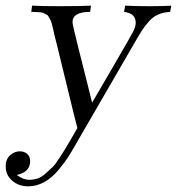

<svg xmlns="http://www.w3.org/2000/svg" viewBox="-22 -450 622 675"><path d="M-2 134.8Q-2 109.9 13.4 95.9Q28.8 82 47.9 82Q63 82 73.5 91.1Q84 100.1 84 116.2Q84 155.3 37.1 165Q59.1 182.1 81.1 182.1Q96.2 182.1 110.1 177.5Q124 172.9 138.4 159.9Q152.8 147 162.4 137.9Q171.9 128.9 186.5 106Q201.2 83 207 74Q212.9 64.9 229.5 35.9Q246.1 6.8 250 0Q246.1 -13.2 236.8 -51.8L176.8 -297.9Q173.8 -307.6 169.9 -324.7Q166 -341.8 164.6 -348.4Q163.1 -355 160.2 -366Q157.2 -377 155 -380.4Q152.8 -383.8 149.4 -390.4Q146 -397 142.1 -398.4Q138.2 -399.9 133.5 -402.8Q128.9 -405.8 122.1 -406.5Q115.2 -407.2 107.2 -407.7Q99.1 -408.2 87.9 -408.2L90.8 -430.2Q123 -428.2 187 -428.2Q261.2 -428.2 297.9 -430.2L294.9 -408.2Q232.9 -408.2 232.9 -372.1Q232.9 -364.3 250.5 -293.7Q268.1 -223.1 285.2 -155.8L301.8 -88.9Q337.9 -150.9 386.2 -233.9Q438 -322.8 446.5 -339.8Q455.1 -356.9 455.1 -370.1Q455.1 -403.3 414.1 -408.2L418 -430.2Q446.8 -428.2 505.9 -428.2Q555.7 -428.2 580.1 -430.2L576.2 -408.2Q538.1 -406.2 514.2 -386.7Q490.2 -367.2 462.9 -319.8L238.8 66.9Q225.6 89.8 215.8 105Q206.1 120.1 183.6 147.5Q161.1 174.8 134 189.9Q106.9 205.1 77.1 205.1Q43.9 205.1 21 185.3Q-2 165.5 -2 134.8Z"/></svg>

Font: CMU Serif Extra
Style: RomanSlanted
Weight: 500
Italic angle: -9.46001°
Version: Version 0.7.0